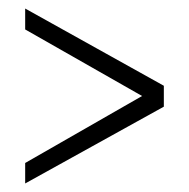

<svg xmlns="http://www.w3.org/2000/svg" viewBox="-20 -519 442 450"><path d="M364 -269 39 -89V-137L313 -294L39 -450V-499L364 -318Z"/></svg>

Font: Georama Condensed Light
Style: Regular
Weight: 300
Width: 3
Designer: Jean-Baptiste Levee
Foundry: Production Type
Version: Version 1.000